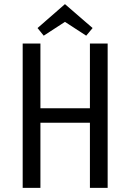

<svg xmlns="http://www.w3.org/2000/svg" viewBox="-20 -911 632 931"><path d="M502 -700V0H416V-316H176V0H90V-700H176V-386H416V-700ZM398 -738 295 -805 192 -738 162 -775 295 -891 429 -775Z"/></svg>

Font: Strait
Style: Regular
Weight: 400
Designer: Eduardo Rodriguez Tunni
Foundry: Eduardo Rodriguez Tunni
Version: Version 1.002; ttfautohint (v1.8.4.7-5d5b);gftools[0.9.23]